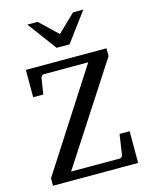

<svg xmlns="http://www.w3.org/2000/svg" viewBox="-133 -999 841 1083"><g transform="rotate(-15 287.5 -458.0)"><path d="M536.1 0H39.1V-43.9L411.1 -621.1H150.9Q138.2 -621.1 133.8 -604L119.1 -511.2H60.1V-670.9H530.8V-625L158.2 -50.8H442.9Q449.7 -50.8 454.3 -56.2Q459 -61.5 460 -68.8L477.1 -185.1H536.1ZM461.4 -915.5 335.4 -746.1H260.3L134.3 -915.5H194.3L298.3 -816.4L401.4 -915.5Z"/></g></svg>

Font: Abyssinica SIL
Style: Regular
Weight: 400
Designer: Victor Gaultney and Lorna Evans
Foundry: SIL International
Version: Version 2.100